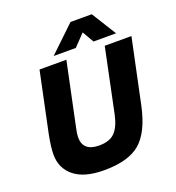

<svg xmlns="http://www.w3.org/2000/svg" viewBox="-166 -1078 1118 1223"><g transform="rotate(-20 392.5 -466.5)"><path d="M692 -289Q656 -123 576 -54.5Q496 14 331 14Q197 14 128.5 -41.5Q60 -97 60 -190Q60 -239 76 -321L162 -730H344L254 -302Q245 -262 245 -240Q245 -145 355 -145Q426 -145 461.5 -181.5Q497 -218 514 -298L604 -730H785ZM276 -780 451 -947H595L699 -780H546L501 -858L426 -780Z"/></g></svg>

Font: Nacelle Heavy
Style: Italic
Weight: 800
Italic angle: -12°
Designer: Sora Sagano
Foundry: Sora Sagano
Version: Version 1.000;FEAKit 1.0